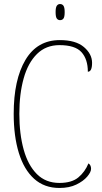

<svg xmlns="http://www.w3.org/2000/svg" viewBox="-20 -923 504 953"><path d="M275 10Q200 10 149.5 -35.5Q99 -81 73.5 -164Q48 -247 48 -358Q48 -528 106.5 -626Q165 -724 277 -724Q356 -724 396.5 -689.5Q437 -655 437 -611Q437 -567 416 -567Q416 -629 384.5 -664Q353 -699 275 -699Q208 -699 163.5 -655Q119 -611 97.5 -534Q76 -457 76 -358Q76 -258 97.5 -180.5Q119 -103 163 -59Q207 -15 275 -15Q336 -15 369 -42.5Q402 -70 419 -112Q432 -104 432 -85Q432 -69 413 -46.5Q394 -24 359 -7Q324 10 275 10ZM278 -823Q268 -823 262 -831Q256 -839 256 -863Q256 -886 262 -894.5Q268 -903 278 -903Q289 -903 295 -894.5Q301 -886 301 -863Q301 -839 295 -831Q289 -823 278 -823Z"/></svg>

Font: Noto Serif Armenian Condensed Thin
Style: Regular
Weight: 100
Width: 3
Designer: Monotype Design Team
Foundry: Monotype Imaging Inc.
Version: Version 2.008; ttfautohint (v1.8.4.7-5d5b)